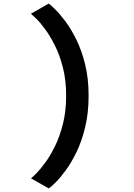

<svg xmlns="http://www.w3.org/2000/svg" viewBox="-20 -837 750 1077"><path d="M254 220 154 163.5Q162 157.5 184.2 135Q206.5 112.5 234.8 74Q263 35.5 289.5 -19Q316 -73.5 333.5 -143.8Q351 -214 351 -300Q351 -386.5 333.2 -456.8Q315.5 -527 288.2 -581.2Q261 -635.5 232.8 -673.8Q204.5 -712 182.2 -733.5Q160 -755 153.5 -760L253.5 -817Q264.5 -809 290.2 -783.8Q316 -758.5 347.8 -716Q379.5 -673.5 409 -613.2Q438.5 -553 457.8 -474.8Q477 -396.5 477 -300Q477 -204 458.2 -125.5Q439.5 -47 410.2 13.8Q381 74.5 349.5 117.5Q318 160.5 292 186.2Q266 212 254 220Z"/></svg>

Font: League Mono SemiBold
Style: Regular
Weight: 600
Width: 6
Designer: Tyler Finck
Foundry: The League of Moveable Type / Tyler Finck
Version: Version 2.300;RELEASE